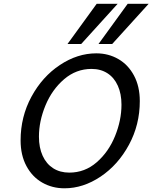

<svg xmlns="http://www.w3.org/2000/svg" viewBox="-20 -996 816 1028"><path d="M630.4 -435.5Q630.4 -493.7 610.8 -537.1Q591.3 -580.6 555.2 -603.8Q519 -627 470.2 -627Q387.7 -627 323.2 -571.8Q258.8 -516.6 223.6 -431.9Q188.5 -347.2 188.5 -264.2Q188.5 -205.6 208.3 -162.1Q228 -118.7 264.6 -95.2Q301.3 -71.8 351.1 -71.8Q434.1 -71.8 497.8 -127.2Q561.5 -182.6 595.9 -267.3Q630.4 -352.1 630.4 -435.5ZM325.2 12.2Q259.8 12.2 206.3 -18.3Q152.8 -48.8 121.6 -106.9Q90.3 -165 90.3 -244.1Q90.3 -371.1 148.4 -478.3Q206.5 -585.4 300.5 -647.9Q394.5 -710.4 495.6 -710.4Q560.5 -710.4 613.5 -679.9Q666.5 -649.4 697.5 -591.3Q728.5 -533.2 728.5 -454.6Q728.5 -328.1 670.4 -220.7Q612.3 -113.3 518.8 -50.5Q425.3 12.2 325.2 12.2ZM775.9 -975.6 580.6 -760.3H507.3L663.6 -975.6ZM609.9 -975.6 414.6 -760.3H341.3L497.6 -975.6Z"/></svg>

Font: Lesson One
Style: Italic
Weight: 400
Italic angle: -14°
Designer: But Ko, Victor Gaultney, Annie Olsen, Julie Remington, Don Collingsworth, Eric Hays, Becca Hirsbrunner
Version: Version 1.100